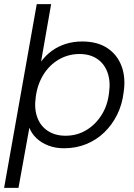

<svg xmlns="http://www.w3.org/2000/svg" viewBox="-49 -710 652 935"><path d="M-29 205 130 -690H200L151 -410Q173 -440 203 -462Q233 -484 270.5 -496Q308 -508 351 -508Q425 -508 473.5 -476Q522 -444 543 -388Q564 -332 553 -260Q546 -201 521.5 -151.5Q497 -102 458.5 -65Q420 -28 370.5 -8Q321 12 263 12Q221 12 187 -1Q153 -14 129 -36.5Q105 -59 94 -88L41 205ZM270 -49Q325 -49 370 -75.5Q415 -102 445 -149Q475 -196 482 -258Q490 -314 474.5 -357Q459 -400 424 -423.5Q389 -447 338 -447Q284 -447 238 -420.5Q192 -394 162.5 -346.5Q133 -299 125 -237Q117 -181 132.5 -138.5Q148 -96 184 -72.5Q220 -49 270 -49Z"/></svg>

Font: DM Sans 36pt Light
Style: Italic
Weight: 300
Italic angle: -10°
Designer: Colophon Foundry, Jonny Pinhorn
Foundry: Colophon Foundry
Version: Version 4.004;gftools[0.9.30]